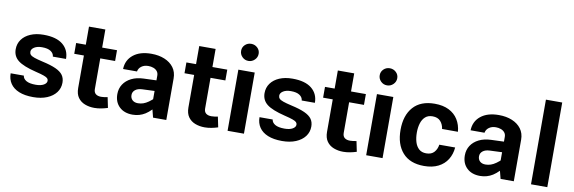

<svg xmlns="http://www.w3.org/2000/svg" viewBox="-54 -1207 4931 1648"><g transform="rotate(10 2411.5 -383.0)"><path d="M262.2 -537.6Q196.9 -537.6 148.3 -516.8Q99.7 -496 73 -459.1Q46.3 -422.1 46.3 -373.9Q46.3 -312.9 92.5 -276.6Q138.6 -240.3 250.7 -213Q297.7 -201.8 321.9 -193Q346.2 -184.3 354.8 -175.5Q363.3 -166.7 363.3 -153.9Q363.3 -132.6 337.5 -117.8Q311.7 -103.1 267.5 -103.1Q213.2 -103.1 185.2 -119.6Q157.3 -136.2 154.6 -162.7H39.7Q39.7 -111.6 65 -73.9Q90.3 -36.2 140.4 -15.5Q190.5 5.2 264.6 5.2Q333.2 5.2 384.4 -16Q435.5 -37.2 463.6 -74.5Q491.7 -111.9 491.7 -160Q491.7 -198.8 472.5 -225.9Q453.3 -252.9 409.6 -272.9Q365.8 -292.8 292.4 -309Q243.8 -320.2 218.2 -329.2Q192.6 -338.2 183.3 -348.8Q174 -359.3 174 -374.5Q174 -397.5 199.5 -413.7Q225.1 -429.8 267.1 -429.8Q316.7 -429.8 343 -412.2Q369.3 -394.6 371.6 -366.5H486.3Q486.3 -444.8 429.7 -491.2Q373 -537.6 262.2 -537.6Z M895 -105.5Q883.2 -102.9 867.7 -100.8Q852.3 -98.7 839 -98.7Q809.4 -98.7 792.2 -112.3Q774.9 -126 774.9 -155.2V-674.1H632.3V-139.2Q632.3 -87.3 654.9 -55.6Q677.6 -23.9 715.4 -9.4Q753.2 5.2 798.3 5.2Q828 5.2 857.8 -0.7Q887.6 -6.6 913.7 -15ZM548.1 -422.3H904.3V-516.4H548.1Z M1424.9 -361.9Q1424.9 -417.6 1396 -456.8Q1367 -495.9 1316.5 -516.7Q1266.1 -537.6 1201.1 -537.6Q1101.4 -537.6 1043.6 -490.9Q985.9 -444.3 983.6 -366.5H1104.9Q1109.5 -394.4 1133.7 -412.1Q1157.8 -429.8 1193.5 -429.8Q1217.4 -429.8 1237.7 -422.2Q1258.1 -414.7 1270.4 -399.5Q1282.6 -384.4 1282.6 -361.9V-104.9L1309.5 0H1424.9ZM1343.9 -130 1300.8 -172.7Q1274.2 -147 1250.9 -130.6Q1227.6 -114.2 1205.6 -106.7Q1183.5 -99.2 1159.9 -99.2Q1128.9 -99.2 1111.1 -115.7Q1093.4 -132.3 1093.4 -159.7Q1093.4 -186.6 1114.9 -204.2Q1136.4 -221.8 1175 -223.5L1340.4 -230.3V-322.4L1171.2 -316.2Q1110.6 -314.1 1065.9 -291.8Q1021.2 -269.5 996.7 -232Q972.3 -194.5 972.3 -146Q972.3 -77.2 1015.1 -35.9Q1057.9 5.4 1130.9 5.4Q1191.3 5.4 1240.6 -25.7Q1289.9 -56.9 1343.9 -130Z M1855.9 -105.5Q1844.1 -102.9 1828.7 -100.8Q1813.2 -98.7 1799.9 -98.7Q1770.3 -98.7 1753.1 -112.3Q1735.9 -126 1735.9 -155.2V-674.1H1593.2V-139.2Q1593.2 -87.3 1615.9 -55.6Q1638.5 -23.9 1676.3 -9.4Q1714.2 5.2 1759.2 5.2Q1789 5.2 1818.7 -0.7Q1848.5 -6.6 1874.6 -15ZM1509.1 -422.3H1865.3V-516.4H1509.1Z M1954.1 -697Q1954.1 -665.9 1976.4 -643.7Q1998.6 -621.5 2030.4 -621.5Q2061.6 -621.5 2084.3 -643.7Q2107 -665.9 2107 -697Q2107 -728.1 2084.3 -749.3Q2061.6 -770.5 2030.4 -770.5Q1998.6 -770.5 1976.4 -749.3Q1954.1 -728.1 1954.1 -697ZM1959 -532.8V0H2101.7V-532.8Z M2431.1 -537.6Q2365.8 -537.6 2317.2 -516.8Q2268.7 -496 2242 -459.1Q2215.3 -422.1 2215.3 -373.9Q2215.3 -312.9 2261.4 -276.6Q2307.6 -240.3 2419.7 -213Q2466.6 -201.8 2490.9 -193Q2515.2 -184.3 2523.7 -175.5Q2532.3 -166.7 2532.3 -153.9Q2532.3 -132.6 2506.5 -117.8Q2480.7 -103.1 2436.4 -103.1Q2382.1 -103.1 2354.2 -119.6Q2326.2 -136.2 2323.5 -162.7H2208.6Q2208.6 -111.6 2234 -73.9Q2259.3 -36.2 2309.4 -15.5Q2359.4 5.2 2433.6 5.2Q2502.2 5.2 2553.3 -16Q2604.4 -37.2 2632.5 -74.5Q2660.6 -111.9 2660.6 -160Q2660.6 -198.8 2641.5 -225.9Q2622.3 -252.9 2578.5 -272.9Q2534.7 -292.8 2461.4 -309Q2412.7 -320.2 2387.2 -329.2Q2361.6 -338.2 2352.3 -348.8Q2343 -359.3 2343 -374.5Q2343 -397.5 2368.5 -413.7Q2394 -429.8 2436 -429.8Q2485.7 -429.8 2511.9 -412.2Q2538.2 -394.6 2540.6 -366.5H2655.3Q2655.3 -444.8 2598.6 -491.2Q2541.9 -537.6 2431.1 -537.6Z M3064 -105.5Q3052.1 -102.9 3036.7 -100.8Q3021.2 -98.7 3008 -98.7Q2978.3 -98.7 2961.1 -112.3Q2943.9 -126 2943.9 -155.2V-674.1H2801.2V-139.2Q2801.2 -87.3 2823.9 -55.6Q2846.5 -23.9 2884.4 -9.4Q2922.2 5.2 2967.2 5.2Q2997 5.2 3026.7 -0.7Q3056.5 -6.6 3082.6 -15ZM2717.1 -422.3H3073.3V-516.4H2717.1Z M3162.1 -697Q3162.1 -665.9 3184.4 -643.7Q3206.6 -621.5 3238.4 -621.5Q3269.6 -621.5 3292.3 -643.7Q3315 -665.9 3315 -697Q3315 -728.1 3292.3 -749.3Q3269.6 -770.5 3238.4 -770.5Q3206.6 -770.5 3184.4 -749.3Q3162.1 -728.1 3162.1 -697ZM3167 -532.8V0H3309.7V-532.8Z M3671.1 -537.6Q3548.1 -537.6 3483.9 -465Q3419.6 -392.4 3419.6 -266.4Q3419.6 -140.5 3483.9 -67.9Q3548.1 4.7 3671.1 4.7Q3743.6 4.7 3794.8 -21.2Q3845.9 -47.1 3874.3 -92.9Q3902.7 -138.6 3907.6 -198H3769.4Q3764.2 -159.1 3740.3 -132.2Q3716.4 -105.3 3671.1 -105.3Q3631.3 -105.3 3607.1 -127.4Q3582.9 -149.5 3572.1 -186.1Q3561.3 -222.8 3561.3 -267.4Q3561.3 -311.4 3572.3 -347.9Q3583.3 -384.4 3607.6 -406.2Q3631.9 -427.9 3671.1 -427.9Q3716.4 -427.9 3740.3 -401.2Q3764.2 -374.5 3769.4 -335.2L3907.6 -334.9Q3902.7 -394.9 3874.1 -440.7Q3845.6 -486.5 3794.6 -512Q3743.6 -537.6 3671.1 -537.6Z M4453.7 -361.9Q4453.7 -417.6 4424.8 -456.8Q4395.8 -495.9 4345.3 -516.7Q4294.9 -537.6 4229.9 -537.6Q4130.2 -537.6 4072.4 -490.9Q4014.7 -444.3 4012.4 -366.5H4133.7Q4138.3 -394.4 4162.5 -412.1Q4186.6 -429.8 4222.3 -429.8Q4246.2 -429.8 4266.5 -422.2Q4286.9 -414.7 4299.2 -399.5Q4311.4 -384.4 4311.4 -361.9V-104.9L4338.4 0H4453.7ZM4372.7 -130 4329.6 -172.7Q4303 -147 4279.7 -130.6Q4256.4 -114.2 4234.4 -106.7Q4212.4 -99.2 4188.7 -99.2Q4157.7 -99.2 4139.9 -115.7Q4122.2 -132.3 4122.2 -159.7Q4122.2 -186.6 4143.7 -204.2Q4165.2 -221.8 4203.9 -223.5L4369.2 -230.3V-322.4L4200 -316.2Q4139.4 -314.1 4094.7 -291.8Q4050 -269.5 4025.5 -232Q4001.1 -194.5 4001.1 -146Q4001.1 -77.2 4043.9 -35.9Q4086.7 5.4 4159.7 5.4Q4220.1 5.4 4269.4 -25.7Q4318.8 -56.9 4372.7 -130Z M4745.6 0V-737.8H4603.6V0Z"/></g></svg>

Font: Estedad-FD VF
Style: Regular
Weight: 100
Designer: Amin Abedi
Version: Version 7.3